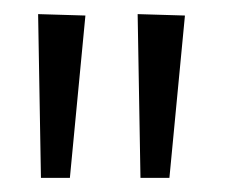

<svg xmlns="http://www.w3.org/2000/svg" viewBox="-20 -770 339 272"><path d="M242 -748 220 -518H179L175 -750ZM101 -748 79 -518H38L34 -750Z"/></svg>

Font: Arsenal
Style: Regular
Weight: 400
Designer: Andrij Shevchenko
Foundry: Stairsfor.com
Version: Version 1.000